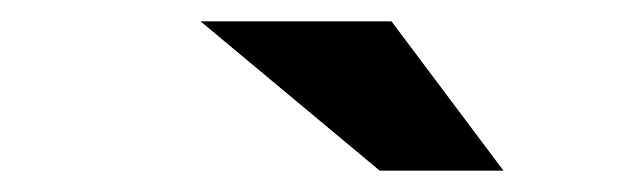

<svg xmlns="http://www.w3.org/2000/svg" viewBox="-20 -767 601 180"><path d="M336 -607H452L347 -747H168Z"/></svg>

Font: Anybody ExtraExpanded Black
Style: Italic
Weight: 900
Width: 8
Italic angle: -10°
Version: Version 1.113;gftools[0.9.25]